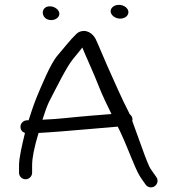

<svg xmlns="http://www.w3.org/2000/svg" viewBox="-20 -792 730 807"><path d="M509.3 -721.2C522.7 -731.3 524.2 -749.5 508 -762.3C491.5 -774.8 468.2 -774.1 455 -763.7C441.9 -753.5 440.9 -736 456.9 -723.3C473 -710.6 496 -711.2 509.3 -721.2ZM219.6 -715.4C232.9 -725.7 233.4 -743.1 217.5 -755.7C200.8 -768.9 177.5 -767.9 167.2 -757.4C157.2 -747.1 156.8 -729.6 169.2 -717.1C182.5 -704.4 206 -704.9 219.6 -715.4ZM84.9 -232.9C72.6 -182.9 60 -127.6 60 -98V-66C60 -51 72.5 -38.5 87.5 -38.5C102.5 -38.5 115 -51 115 -66V-98C115 -127.6 123.5 -171.6 142 -233.2C165.4 -234.9 196.2 -235.9 236.6 -239.6C275.4 -243.2 423.5 -254.8 474.8 -259.8L486.2 -236.6C502.6 -203.3 533.2 -124.4 548.5 -89.9C563.7 -55.3 570 -47.6 585.3 -25.8L592.4 -15.7C603.4 -1 621.1 -2.3 631.5 -10.3C641.6 -18.2 646.9 -34.7 636.7 -48.3L629.9 -58C625.9 -63.9 620.1 -72.3 612.9 -82.4C607.8 -89.6 594.9 -119.6 577.6 -168.5C560.9 -215.7 547.6 -252.5 535.9 -283.9C538.4 -292.1 536.3 -303.3 525.7 -311.4C487.5 -385.5 462.4 -446 431.7 -513.6C414.4 -551.7 399.1 -591.5 382.8 -626.3C376.5 -640.2 354.2 -669.2 320.1 -660.2C312.4 -658.2 305.9 -654.2 300.6 -649C275.1 -624.8 247.5 -588.3 222.1 -559.2C192.2 -525 153.9 -430.5 132.9 -380.3C119.1 -345.2 110.2 -317.2 100.3 -286.5H94.5C79.7 -286.5 66 -275.1 66 -259C66 -247 72.4 -238 84.9 -232.9ZM185.5 -362.9C213.4 -416.3 260.5 -512.8 287.6 -544.8C304.4 -564.6 315.3 -579.1 326.2 -592.3C328.4 -586.9 331.6 -578.7 334.7 -571.2L363.7 -505C374.1 -481.2 385.1 -455 396.4 -426.4C412.3 -386.3 431.8 -347.1 448.6 -312.7C430.8 -311.3 403 -309.1 368.2 -306.3C295.8 -300.6 219.2 -290.8 158.5 -288.8C167.4 -317.3 176 -342.2 185.5 -362.9Z"/></svg>

Font: MewTooHand
Style: BdWide
Weight: 400
Designer: Mew Too, Robert Jablonski
Version: Version 0.77